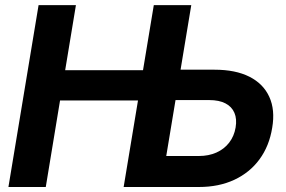

<svg xmlns="http://www.w3.org/2000/svg" viewBox="-20 -748 1144 768"><path d="M13.7 0 134.3 -727.5H283.7L240.7 -467.3H616.2L595.7 -346.2H220.2L163.1 0ZM648.9 -469.2H838.4Q921.9 -469.2 977.5 -441.2Q1033.2 -413.1 1057.1 -360.8Q1081.1 -308.6 1068.8 -236.8Q1057.1 -164.1 1018.1 -110.8Q979 -57.6 917.2 -28.8Q855.5 0 775.4 0H474.6L595.2 -727.5H745.1L645 -124H775.4Q814.9 -124 845.9 -137.9Q877 -151.9 896.7 -177.5Q916.5 -203.1 922.4 -237.8Q928.2 -272 917.7 -296.6Q907.2 -321.3 881.8 -334.5Q856.4 -347.7 816.9 -347.7H628.9Z"/></svg>

Font: Inter 28pt
Style: Bold Italic
Weight: 700
Italic angle: -9.3988°
Designer: Rasmus Andersson
Foundry: rsms
Version: Version 4.001;git-66647c0bb